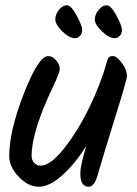

<svg xmlns="http://www.w3.org/2000/svg" viewBox="-20 -724 519 729"><path d="M462 -435Q462 -422 418 -281Q374 -140 350 -57Q338 -15 316 -15Q303 -15 294 -26Q285 -37 285 -66Q285 -95 308 -171Q266 -103 217 -59Q168 -15 127.5 -15Q87 -15 51 -53Q15 -91 15 -131Q15 -226 70.5 -368.5Q126 -511 163 -511Q180 -511 193.5 -494.5Q207 -478 207 -463Q207 -448 180 -392Q100 -224 100 -132Q100 -116 110 -105.5Q120 -95 134 -95Q172 -95 224.5 -162Q277 -229 320 -318Q363 -407 384 -483Q388 -499 392 -505Q396 -511 409.5 -511Q423 -511 442.5 -485Q462 -459 462 -435ZM266 -579Q243 -579 216.5 -605Q190 -631 190 -650.5Q190 -670 204 -687Q218 -704 234 -704Q250 -704 271 -665Q292 -626 292 -611Q292 -596 283.5 -587.5Q275 -579 266 -579ZM416 -579Q394 -579 367 -605Q340 -631 340 -650Q340 -669 354.5 -686.5Q369 -704 385 -704Q401 -704 422 -665Q443 -626 443 -611Q443 -596 434.5 -587.5Q426 -579 416 -579Z"/></svg>

Font: Kalam
Style: Regular
Weight: 400
Designer: Lipi Raval (Devanagari and Latin), Jonny Pinhorn (Latin)
Foundry: Indian Type Foundry
Version: Version 2.001;PS 1.0;hotconv 1.0.79;makeotf.lib2.5.61930; tt